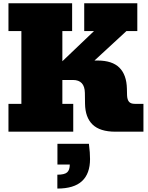

<svg xmlns="http://www.w3.org/2000/svg" viewBox="-20 -797 895 1162"><path d="M31.2 0V-168.5H109.4V-608.9H31.2V-777.3H416.5V-608.9H357.4V-426.3L548.8 -608.9H489.7V-777.3H811V-608.9H745.1L551.8 -430.7H570.3Q659.2 -430.7 702.6 -387.5Q746.1 -344.2 748 -260.7L749 -220.2Q750 -194.3 760.5 -181.4Q771 -168.5 796.4 -168.5H848.1V0H678.2Q585 0 540.3 -43.2Q495.6 -86.4 494.6 -169.9L493.7 -234.9Q492.2 -313 421.4 -313H357.4V-168.5H423.3V0ZM327.1 344.2V260.3Q371.1 260.3 386.7 245.8Q402.3 231.4 402.3 198.7H327.6V73.2H518.1Q522 104.5 523.4 124.8Q524.9 145 524.9 165.5Q524.9 253.9 476.3 299.1Q427.7 344.2 327.1 344.2Z"/></svg>

Font: Bevan
Style: Regular
Weight: 400
Designer: Vernon Adams
Foundry: Vernon Adams
Version: Version 2.100; ttfautohint (v1.8.3)